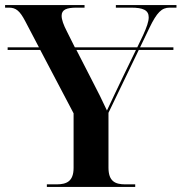

<svg xmlns="http://www.w3.org/2000/svg" viewBox="-22 -734 713 754"><path d="M162 0H509V-10H470C430 -10 404 -22 404 -76V-291L523 -538H659V-548H528L565 -625C594 -685 613 -704 644 -704H671V-714H433V-704H493C540 -704 562 -694 562 -666C562 -649 554 -627 540 -596L517 -548H272L241 -610C227 -637 220 -657 220 -672C220 -696 239 -704 279 -704H310V-714H-2V-704H13C41 -704 56 -691 77 -651L131 -548H8V-538H136L267 -289V-75C267 -22 240 -10 200 -10H162ZM337 -423 278 -538H512L464 -439C441 -392 418 -342 398 -300C381 -337 362 -375 337 -423Z"/></svg>

Font: Noto Serif Display SemiBold
Style: Regular
Weight: 600
Designer: Monotype Design Team
Foundry: Monotype Imaging Inc.
Version: Version 2.009